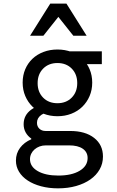

<svg xmlns="http://www.w3.org/2000/svg" viewBox="-20 -821 640 1051"><path d="M455.8 -444V-470H537.4V-540H324.2ZM261.4 -251.2Q193 -251.2 151.2 -221Q109.4 -190.8 109.4 -141Q109.4 -116 120.6 -95.9Q131.8 -75.8 151.2 -62.6V-58.5Q112.6 -42.2 89.9 -11.9Q67.2 18.4 67.2 58.2Q67.2 91.2 84.1 119.1Q101 147 131.7 167.1Q162.3 187.3 204.8 198.6Q247.3 210 297.4 210Q352 210 397.1 197.1Q442.2 184.2 474.8 161.2Q507.4 138.2 525.5 106.3Q543.6 74.5 543.6 35.8Q543.6 -28.4 495.2 -66.2Q446.9 -104 364.4 -104H229.4Q208.6 -104 195.5 -116.5Q182.4 -129 182.4 -148.8Q182.4 -175.4 206.5 -192.3Q230.6 -209.2 270 -209.2L266.8 -225.4L264.6 -235.8ZM231.2 -25.2H358.4Q406.6 -25.2 433.1 -6.8Q459.6 11.6 459.6 44.2Q459.6 87.6 416 113.8Q372.4 140 299.3 140Q229 140 186.6 115.6Q144.2 91.2 144.2 50.2Q144.2 34.4 150.8 20.7Q157.4 7 169.3 -3.3Q181.2 -13.6 196.8 -19.4Q212.5 -25.2 231.2 -25.2ZM104 -368.7Q104 -328.8 118.4 -295.2Q132.8 -261.6 158.2 -236.8Q183.6 -212.1 218.8 -198.4Q254 -184.8 294.4 -184.8Q335.4 -184.8 370.4 -198.4Q405.5 -212.1 430.7 -236.8Q456 -261.6 470.4 -295.2Q484.8 -328.9 484.8 -368.6Q484.8 -408.4 470.7 -441.7Q456.6 -475 431.3 -499.1Q406.1 -523.3 371 -536.6Q336 -550 294.6 -550Q253.2 -550 218 -536.6Q182.8 -523.2 157.5 -499.1Q132.2 -475 118.1 -441.8Q104 -408.5 104 -368.7ZM294.3 -256Q246.2 -256 216.1 -286.5Q186 -317.1 186 -365.9Q186 -414.8 216.2 -445.4Q246.4 -476 294.5 -476Q342.6 -476 372.7 -445.5Q402.8 -414.9 402.8 -366.1Q402.8 -317.2 372.6 -286.6Q342.4 -256 294.3 -256ZM144.6 -625.4H217.4L299.4 -728.6L381.4 -625.4H454.2L343.6 -801.4H255.2Z"/></svg>

Font: CommitMonoV142 ExtLt
Style: Regular
Weight: 200
Monospace: yes
Designer: Eigil Nikolajsen
Foundry: Eigil Nikolajsen
Version: Version 1.142